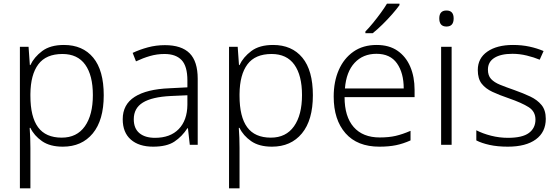

<svg xmlns="http://www.w3.org/2000/svg" viewBox="-20 -786 3028 1042"><path d="M327 -542Q429 -542 486 -473Q543 -404 543 -269Q543 -134 483.5 -62Q424 10 321 10Q251 10 208 -20Q165 -50 145 -92H141Q143 -67 144 -37.5Q145 -8 145 17V236H88V-532H135L142 -433H145Q165 -476 209 -509Q253 -542 327 -542ZM319 -493Q230 -493 188 -437Q146 -381 145 -276V-266Q145 -152 186.5 -95.5Q228 -39 315 -39Q397 -39 440.5 -100.5Q484 -162 484 -270Q484 -377 442.5 -435Q401 -493 319 -493Z M875 -541Q965 -541 1009 -497Q1053 -453 1053 -358V0H1010L1000 -90H997Q968 -45 926.5 -17.5Q885 10 811 10Q734 10 690 -28.5Q646 -67 646 -139Q646 -219 711 -260.5Q776 -302 900 -307L997 -312V-349Q997 -427 965.5 -460Q934 -493 873 -493Q832 -493 794 -482Q756 -471 718 -453L700 -499Q738 -517 782.5 -529Q827 -541 875 -541ZM907 -265Q805 -260 755.5 -229.5Q706 -199 706 -139Q706 -89 736.5 -63.5Q767 -38 821 -38Q904 -38 950 -85.5Q996 -133 997 -217V-269Z M1462 -542Q1564 -542 1621 -473Q1678 -404 1678 -269Q1678 -134 1618.5 -62Q1559 10 1456 10Q1386 10 1343 -20Q1300 -50 1280 -92H1276Q1278 -67 1279 -37.5Q1280 -8 1280 17V236H1223V-532H1270L1277 -433H1280Q1300 -476 1344 -509Q1388 -542 1462 -542ZM1454 -493Q1365 -493 1323 -437Q1281 -381 1280 -276V-266Q1280 -152 1321.5 -95.5Q1363 -39 1450 -39Q1532 -39 1575.5 -100.5Q1619 -162 1619 -270Q1619 -377 1577.5 -435Q1536 -493 1454 -493Z M2024 -542Q2092 -542 2137.5 -510.5Q2183 -479 2206.5 -424Q2230 -369 2230 -298V-259H1850Q1850 -153 1899.5 -96.5Q1949 -40 2041 -40Q2090 -40 2127 -48.5Q2164 -57 2208 -76V-24Q2168 -6 2129 2Q2090 10 2039 10Q1919 10 1855 -63Q1791 -136 1791 -262Q1791 -343 1818.5 -406Q1846 -469 1898 -505.5Q1950 -542 2024 -542ZM2023 -494Q1950 -494 1904.5 -445Q1859 -396 1852 -306H2171Q2171 -390 2134.5 -442Q2098 -494 2023 -494ZM2148 -758Q2133 -737 2108.5 -709Q2084 -681 2056 -653.5Q2028 -626 2003 -606H1963V-615Q1982 -634 2004 -661Q2026 -688 2046.5 -716Q2067 -744 2080 -766H2148Z M2403 -729Q2442 -729 2442 -686Q2442 -642 2403 -642Q2364 -642 2364 -686Q2364 -729 2403 -729ZM2431 -532V0H2374V-532Z M2942 -141Q2942 -69 2888 -29.5Q2834 10 2736 10Q2680 10 2637 0.5Q2594 -9 2565 -24V-79Q2600 -61 2645 -49.5Q2690 -38 2737 -38Q2815 -38 2850.5 -64.5Q2886 -91 2886 -137Q2886 -181 2849 -204.5Q2812 -228 2740 -253Q2690 -270 2652.5 -287.5Q2615 -305 2594 -332Q2573 -359 2573 -406Q2573 -470 2625 -506Q2677 -542 2764 -542Q2812 -542 2853.5 -533Q2895 -524 2930 -509L2909 -462Q2878 -475 2839 -484.5Q2800 -494 2761 -494Q2698 -494 2663 -472Q2628 -450 2628 -408Q2628 -376 2645 -357.5Q2662 -339 2694 -326Q2726 -313 2772 -297Q2820 -280 2858 -262Q2896 -244 2919 -216Q2942 -188 2942 -141Z"/></svg>

Font: Noto Sans Lao Looped Light
Style: Regular
Weight: 300
Designer: Mark Frömberg, Ben Mitchell
Foundry: The Fontpad Ltd
Version: Version 1.002; ttfautohint (v1.8.4.7-5d5b)